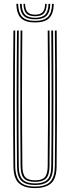

<svg xmlns="http://www.w3.org/2000/svg" viewBox="-20 -956 358 982"><path d="M159.2 6Q104.2 6 76.9 -18.8Q49.5 -43.5 48.8 -105.8Q48 -183.2 47.5 -268.5Q47 -353.8 47 -443.2Q47 -532.8 47.4 -622.9Q47.8 -713 48.8 -800H57.8Q57 -721.8 56.6 -631Q56.2 -540.2 56.2 -446.5Q56.2 -352.8 56.6 -265.5Q57 -178.2 57.8 -107.2Q58.5 -51.5 81.5 -26.8Q104.5 -2 159.2 -2Q214.2 -2 237.1 -26.8Q260 -51.5 260.5 -107.2Q261.2 -176.8 261.8 -260.6Q262.2 -344.5 262.2 -436.1Q262.2 -527.8 261.9 -620.5Q261.5 -713.2 260.5 -800H269.8Q270.8 -694.2 271.1 -577.2Q271.5 -460.2 271.2 -340.4Q271 -220.5 269.5 -105.8Q269 -43 241.4 -18.5Q213.8 6 159.2 6ZM159.2 -9.8Q112.5 -9.8 90 -30.8Q67.5 -51.8 67 -106.2Q66.2 -182.5 65.8 -267.5Q65.2 -352.5 65.2 -442.4Q65.2 -532.2 65.8 -622.8Q66.2 -713.2 67 -800H76Q75.2 -720.5 74.9 -630.8Q74.5 -541 74.5 -449Q74.5 -357 74.9 -269.4Q75.2 -181.8 76 -106.5Q76.5 -56.5 96.4 -37.1Q116.2 -17.8 159.2 -17.8Q202.2 -17.8 222.1 -36.9Q242 -56 242.2 -106.5Q243 -181.2 243.5 -266.2Q244 -351.2 244 -441.4Q244 -531.5 243.5 -622.4Q243 -713.2 242.2 -800H251.5Q252.2 -720 252.6 -630.2Q253 -540.5 253 -448.8Q253 -357 252.6 -269.6Q252.2 -182.2 251.5 -106.2Q251 -52.2 228.8 -31Q206.5 -9.8 159.2 -9.8ZM159.2 -25.8Q120.8 -25.8 103.2 -43.1Q85.8 -60.5 85.2 -106.5Q84.2 -199.2 83.9 -316.1Q83.5 -433 83.8 -558Q84 -683 85.2 -800H94.2Q93.5 -717.2 93 -632.5Q92.5 -547.8 92.5 -460.9Q92.5 -374 93 -285.4Q93.5 -196.8 94.5 -106.5Q95 -65.5 109.5 -49.6Q124 -33.8 159.2 -33.8Q194.8 -33.8 209.1 -49.6Q223.5 -65.5 224 -106.5Q225.2 -232.5 225.6 -347.4Q226 -462.2 225.6 -573.6Q225.2 -685 224 -800H233.2Q234 -722 234.5 -631.5Q235 -541 235 -447.6Q235 -354.2 234.5 -266.5Q234 -178.8 233.2 -106.5Q232.8 -59.8 215 -42.8Q197.2 -25.8 159.2 -25.8ZM159.5 -841.2Q109.5 -841.2 87.2 -863.4Q65 -885.5 63.5 -936.2H72.8Q74 -889.5 94.1 -869.4Q114.2 -849.2 159.5 -849.2Q204.5 -849.2 224.8 -869.4Q245 -889.5 246.2 -936.2H255.2Q253.8 -885.5 231.5 -863.4Q209.2 -841.2 159.5 -841.2ZM159.5 -857.2Q119 -857.2 101 -875.6Q83 -894 81.8 -936.2H91Q91.8 -898 107.8 -881.5Q123.8 -865 159.5 -865Q195.2 -865 211.2 -881.5Q227.2 -898 228 -936.2H237.2Q236 -894 217.9 -875.6Q199.8 -857.2 159.5 -857.2ZM159.5 -873Q128.5 -873 114.6 -887.6Q100.8 -902.2 100 -936.2H108.2Q108.8 -906.8 120.9 -893.9Q133 -881 159.5 -881Q186 -881 198.1 -893.9Q210.2 -906.8 210.8 -936.2H219Q218 -902.2 204.4 -887.6Q190.8 -873 159.5 -873Z"/></svg>

Font: Big Shoulders Inline Display Thin Light
Style: Regular
Weight: 300
Version: Version 2.002